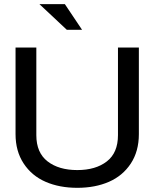

<svg xmlns="http://www.w3.org/2000/svg" viewBox="-20 -900 747 929"><path d="M55.2 -669.9H155.8V-246.1Q155.8 -161.1 210.2 -119.1Q264.6 -77.1 354 -77.1Q442.9 -77.1 496.8 -118.9Q550.8 -160.6 550.8 -246.1V-669.9H651.9V-251Q651.9 -168 612.8 -108.6Q573.7 -49.3 507.1 -20.3Q440.4 8.8 354 8.8Q267.6 8.8 200.7 -20.3Q133.8 -49.3 94.5 -108.9Q55.2 -168.5 55.2 -251ZM170.9 -879.9H293.9L377 -755.9H303.2Z"/></svg>

Font: LT Wave
Style: Regular
Weight: 400
Designer: Daniel Lyons
Version: Version 2.5 (Glyphs App)